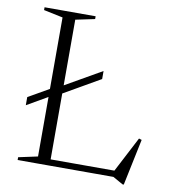

<svg xmlns="http://www.w3.org/2000/svg" viewBox="-80 -754 751 848"><g transform="rotate(10 295.0 -330.0)"><path d="M151.5 -306 45 -244.5V-281L151.5 -342L177 -350L357 -453V-417L177 -313.5ZM532 25.5H526.5L481 0H149.5V-28H517L474 -15.5L563 -186.5L575.5 -182.5ZM194.5 -654.5V0H51.5V-12.5L137.5 -31V-654.5L51.5 -672.5V-685H280.5V-672.5Z"/></g></svg>

Font: Newsreader 36pt Light
Style: Regular
Weight: 300
Designer: Hugues Gentile
Foundry: Production Type
Version: Version 1.003